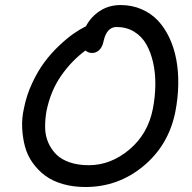

<svg xmlns="http://www.w3.org/2000/svg" viewBox="-20 -751 762 761"><path d="M318.8 -9.8Q270 -9.8 229.2 -21.5Q188.5 -33.2 159.7 -54.4Q130.9 -75.7 109.9 -105Q88.9 -134.3 79.3 -169.2Q69.8 -204.1 67.9 -243.2Q65.9 -282.2 75.2 -323.2Q85.4 -374.5 107.9 -422.4Q130.4 -470.2 156.5 -505.1Q182.6 -540 213.9 -569.6Q245.1 -599.1 271 -617.2Q296.9 -635.3 320.8 -647Q339.8 -684.1 375.7 -707.5Q411.6 -731 458 -731Q502.4 -731 540.3 -714.8Q578.1 -698.7 605.2 -670.2Q632.3 -641.6 651.1 -601.8Q669.9 -562 678.7 -515.1Q687.5 -468.3 686.5 -415Q685.5 -361.8 674.8 -307.1Q648.4 -175.8 548.6 -92.8Q448.7 -9.8 318.8 -9.8ZM164.1 -310.1Q158.2 -275.4 158.9 -243.7Q159.7 -211.9 171.6 -185.1Q183.6 -158.2 203.6 -138.4Q223.6 -118.7 256.6 -107.4Q289.6 -96.2 332 -96.2Q418.9 -96.2 492.7 -158.2Q566.4 -220.2 585.9 -319.8Q595.2 -368.2 595.7 -414.8Q596.2 -461.4 586.9 -502.9Q577.6 -544.4 559.6 -575.9Q541.5 -607.4 511.2 -625.7Q481 -644 441.9 -644Q402.3 -644 390.1 -585.9Q385.7 -564.5 373.3 -552.7Q360.8 -541 345.2 -541Q330.1 -541 318.8 -550.8Q265.1 -511.7 222.9 -451.7Q180.7 -391.6 164.1 -310.1Z"/></svg>

Font: Shantell Sans Bouncy
Style: Italic
Weight: 400
Italic angle: -11.31°
Designer: Stephen Nixon, Anya Danilova, Shantell Martin
Foundry: Arrow Type
Version: Version 1.006;[9816181b4]